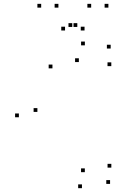

<svg xmlns="http://www.w3.org/2000/svg" viewBox="-20 -971 660 1014"><path d="M79.7 -351.7V-371.7H59.7V-351.7ZM412.8 22.8V2.8H392.8V22.8ZM561.3 0.2V-19.8H541.3V0.2ZM568 -85.7V-105.7H548V-85.7ZM428 -61.7V-81.7H408V-61.7ZM177.5 -380V-400H157.5V-380ZM257 -610V-630H237V-610ZM396.5 -643.2V-663.2H376.5V-643.2ZM567.8 -621.7V-641.7H547.8V-621.7ZM564.5 -714.7V-734.7H544.5V-714.7ZM428.2 -731.5V-751.5H408.2V-731.5ZM288.5 -930.7V-950.7H268.5V-930.7ZM388.3 -828.7V-848.7H368.3V-828.7ZM361.7 -828.7V-848.7H341.7V-828.7ZM461.5 -930.7V-950.7H441.5V-930.7ZM552.5 -930.7V-950.7H532.5V-930.7ZM426.5 -810V-830H406.5V-810ZM323.5 -810V-830H303.5V-810ZM197.5 -930.7V-950.7H177.5V-930.7Z"/></svg>

Font: Monaspace Argon Dots Var
Style: Regular
Weight: 400
Designer: Riley Cran and the Lettermatic Team
Version: Version 1.100 (Monaspace Argon Dots)